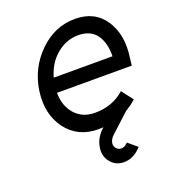

<svg xmlns="http://www.w3.org/2000/svg" viewBox="-131 -607 792 900"><g transform="rotate(-20 265.0 -157.0)"><path d="M522 -215 526 -250Q543 -363 494 -437Q445 -512 346 -512Q244 -512 167 -436Q89 -359 74 -250Q59 -140 115 -64Q172 12 274 12Q395 12 477 -63L433 -120Q374 -66 285 -66Q223 -66 185 -109Q167 -130 158 -156.5Q149 -183 149 -215ZM334 -435Q395 -435 425 -394Q454 -352 452 -287H159Q177 -352 223 -392Q273 -435 334 -435ZM422 154 377 116Q376 117 374.5 118.5Q373 120 371 121Q360 133 344 133Q328 133 319 121Q309 109 312 93Q314 85 317.5 78.5Q321 72 327 65L427 -27H357Q319 -8 295 14Q256 50 250 95Q243 136 268 167Q293 198 334 198Q375 198 409 167Q413 164 415.5 161Q418 158 422 154Z"/></g></svg>

Font: Unageo
Style: Regular-Italic
Weight: 400
Designer: Richard Sepsi
Foundry: Richard Sepsi
Version: Version 2.000